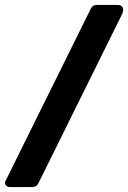

<svg xmlns="http://www.w3.org/2000/svg" viewBox="-57 -762 521 782"><path d="M-16 0Q-27 0 -33 -7.5Q-39 -15 -35 -24L314 -729Q319 -737 324.5 -739.5Q330 -742 339 -742H422Q437 -742 442.5 -731.5Q448 -721 440 -704L102 -21Q95 -6 87.5 -3Q80 0 67 0H-16Z"/></svg>

Font: Libre Franklin Thin Black
Style: Italic
Weight: 900
Italic angle: -8°
Version: Version 2.000